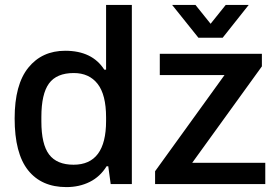

<svg xmlns="http://www.w3.org/2000/svg" viewBox="-20 -743 1122 775"><path d="M248 12.2Q147.5 12.2 93.3 -55.9Q39.1 -124 39.1 -265.1Q39.1 -401.4 94.2 -469.7Q149.4 -538.1 243.2 -538.1Q352.1 -538.1 400.9 -461.9H408.2V-723.1H512.2V0H426.8L417 -71.8H410.2Q384.3 -29.8 342.3 -8.8Q300.3 12.2 248 12.2ZM674.8 -723.1H769L830.1 -647L891.1 -723.1H983.9L878.9 -590.8H780.8ZM606 0V-51.8L886.2 -439.9H625V-525.9H1037.1V-475.1L755.9 -85.9H1050.8V0ZM276.9 -78.1Q408.2 -78.1 408.2 -254.9V-269Q408.2 -360.8 374 -404.5Q339.8 -448.2 277.8 -448.2Q208.5 -448.2 177.7 -406Q147 -363.8 147 -271V-252.9Q147 -160.6 178.2 -119.4Q209.5 -78.1 276.9 -78.1Z"/></svg>

Font: Archivo Medium
Style: Regular
Weight: 500
Designer: Hector Gatti
Foundry: Omnibus-Type
Version: Version 2.001